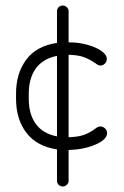

<svg xmlns="http://www.w3.org/2000/svg" viewBox="-20 -714 448 694"><path d="M228 -674V-561Q265 -561 296.5 -552Q328 -543 347 -529.5Q366 -516 366 -501Q366 -491 359 -484Q352 -477 342 -477Q339 -477 334 -479.5Q329 -482 324 -486Q305 -499 284.5 -507Q264 -515 228 -516V-218Q264 -219 285 -227Q306 -235 323 -248Q328 -252 333 -254.5Q338 -257 342 -257Q352 -257 359.5 -250Q367 -243 367 -233Q367 -209 324 -191Q281 -173 228 -172V-60Q228 -52 221.5 -46Q215 -40 207 -40Q198 -40 192 -46Q186 -52 186 -60V-174Q113 -185 75.5 -234Q38 -283 38 -357V-376Q38 -449 75 -498.5Q112 -548 186 -559V-674Q186 -682 192 -688Q198 -694 207 -694Q215 -694 221.5 -688Q228 -682 228 -674ZM186 -221V-512Q135 -502 109.5 -466.5Q84 -431 84 -376V-357Q84 -301 109.5 -266Q135 -231 186 -221Z"/></svg>

Font: Dosis
Style: Regular
Weight: 400
Designer: Edgar Tolentino, Pablo Impallari, Igino Marini
Foundry: Edgar Tolentino, Pablo Impallari, Igino Marini
Version: Version 1.007;Glyphs 3.1.1 (3134)